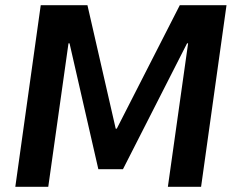

<svg xmlns="http://www.w3.org/2000/svg" viewBox="-20 -720 910 740"><path d="M137 -700H317L426 -224H430L673 -700H853L755 0H627L705 -553H701L454 -68H359L248 -553H244L166 0H39Z"/></svg>

Font: Pathway Extreme 8pt Thin 12pt SemiBold
Style: Italic
Weight: 600
Italic angle: -8°
Version: Version 1.001;gftools[0.9.26]